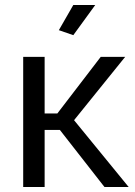

<svg xmlns="http://www.w3.org/2000/svg" viewBox="-20 -750 540 770"><path d="M384 -522H482L277 -268L496 0H399L220 -229H159V0H73V-522H159V-295H210ZM274 -609 216 -629 274 -730H362Z"/></svg>

Font: Boldmen Medium
Style: Regular
Weight: 400
Designer: Matt McInerney, Pablo Impallari, Rodrigo Fuenzalida
Foundry: LIVING CONCEPT
Version: Version 1.000